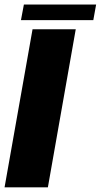

<svg xmlns="http://www.w3.org/2000/svg" viewBox="-30 -800 431 820"><path d="M-10.5 0 109 -675H293.5L174.5 0ZM59.5 -714 72 -780.5H380.5L368.5 -714Z"/></svg>

Font: Anybody ExtraBold
Style: Italic
Weight: 800
Italic angle: -10°
Designer: Tyler Finck
Foundry: Etcetera Type Company
Version: Version 1.010; ttfautohint (v1.8.3) -l 8 -r 50 -G 200 -x 14 